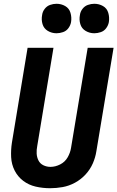

<svg xmlns="http://www.w3.org/2000/svg" viewBox="-20 -988 621 1016"><path d="M245 8Q278 8 311.5 2Q345 -4 376.5 -21Q408 -38 432.5 -64.5Q457 -91 471 -123Q485 -155 490 -188L581 -735H444L356 -206Q352 -180 338 -155.5Q324 -131 298.5 -118Q273 -105 247 -105Q227 -105 209.5 -113.5Q192 -122 183.5 -139Q175 -156 174 -175.5Q173 -195 177 -215L263 -735H126L43 -233Q37 -194 39 -156Q41 -118 57.5 -85.5Q74 -53 103 -31Q132 -9 169 -0.5Q206 8 245 8ZM479 -812Q496 -812 513.5 -818Q531 -824 542 -839Q553 -854 556 -871Q560 -896 553 -920Q546 -944 525 -956Q504 -968 479 -968Q462 -968 445 -962Q428 -956 416.5 -941Q405 -926 403 -909Q398 -884 405 -860.5Q412 -837 433 -824.5Q454 -812 479 -812ZM279 -812Q296 -812 313.5 -818Q331 -824 342 -839Q353 -854 356 -871Q360 -896 353 -920Q346 -944 325 -956Q304 -968 279 -968Q262 -968 245 -962Q228 -956 216.5 -941Q205 -926 203 -909Q198 -884 205 -860.5Q212 -837 233 -824.5Q254 -812 279 -812Z"/></svg>

Font: Iosevka Sparkle Extrabold
Style: Italic
Weight: 800
Italic angle: -9°
Designer: Belleve Invis
Foundry: Belleve Invis
Version: Version 4.5.0; ttfautohint (v1.8.3)